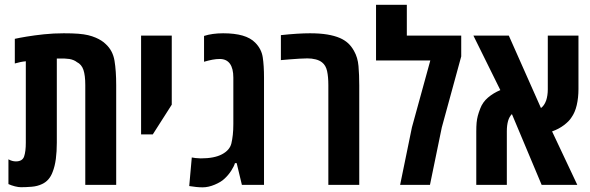

<svg xmlns="http://www.w3.org/2000/svg" viewBox="-20 -780 2487 810"><path d="M68.4 9.8Q57.6 9.8 43 6.1Q28.3 2.4 15.6 -3.4V-107.9Q31.2 -99.1 46.9 -99.1Q74.7 -99.1 81.8 -120.1Q88.9 -141.1 88.9 -177.7V-521.5Q77.6 -520.5 65.9 -518.1Q54.2 -515.6 42.5 -512.2V-616.2Q59.6 -620.1 91.8 -625.5Q124 -630.9 165 -635.3Q206.1 -639.6 249 -639.6Q285.6 -639.6 310.1 -637.7Q334.5 -635.7 351.8 -631.6Q369.1 -627.4 383.8 -621.1Q396.5 -615.7 407.2 -608.9Q418 -602.1 426.3 -593.8Q456.1 -566.4 463.1 -523.7Q470.2 -481 470.2 -420.4V0H339.8V-420.9Q339.8 -461.9 332 -485.1Q324.2 -508.3 304.2 -518.1Q293 -527.3 272.9 -531.2Q265.6 -532.2 252.2 -533Q238.8 -533.7 219.7 -533.2V-177.7Q219.7 -141.1 215.6 -109.6Q211.4 -78.1 202.1 -54.7Q188.5 -17.6 157.2 -3.4Q137.7 5.9 113.8 7.8Q89.8 9.8 68.4 9.8Z M575.2 -212.9V-629.9H704.6V-338.4L624.5 -212.9Z M835 10.3Q821.3 10.3 807.4 8.8Q793.5 7.3 778.3 4.9L789.1 -115.7Q791.5 -114.7 804.4 -113.3Q817.4 -111.8 826.7 -111.8Q884.3 -111.8 916.7 -129.2Q949.2 -146.5 956.1 -174.8Q960 -191.4 962.2 -211.4Q964.4 -231.4 964.4 -256.8V-452.6Q964.4 -491.2 950 -511.2Q935.5 -531.2 907.2 -531.2Q892.1 -531.2 875.7 -528.1Q859.4 -524.9 840.8 -519.5V-628.4Q875.5 -639.6 921.4 -639.6Q969.7 -639.6 1003.4 -629.9Q1037.1 -620.1 1056.6 -600.1Q1083 -573.7 1088.4 -538.6Q1093.8 -503.4 1093.8 -452.6V0H1000.5L978.5 -91.8H971.2Q967.8 -79.1 955.6 -60.1Q943.4 -41 926.8 -25.9Q912.6 -12.2 886 -1Q859.4 10.3 835 10.3Z M1365.2 0V-420.9Q1365.2 -456.1 1359.9 -480.2Q1354.5 -504.4 1338.9 -516.6Q1328.1 -525.4 1311.8 -529.5Q1295.4 -533.7 1276.9 -533.7Q1264.6 -533.7 1243.7 -532.5Q1222.7 -531.2 1201.2 -529.5Q1179.7 -527.8 1165 -526.4V-631.8Q1201.2 -635.7 1232.4 -637.7Q1263.7 -639.6 1287.6 -639.6Q1329.6 -639.6 1360.4 -634.5Q1391.1 -629.4 1414.1 -619.6Q1434.1 -610.8 1448.5 -597.7Q1462.9 -584.5 1473.6 -564.9Q1489.3 -537.6 1492.4 -501.2Q1495.6 -464.8 1495.6 -420.4V0Z M1668 0 1717.8 -242.7 1795.4 -524.9H1566.4V-759.8H1696.3V-629.9H1925.8V-542L1843.8 -242.2L1793.9 0Z M1989.3 0V-225.1Q1989.3 -247.1 1990.7 -262.5Q1992.2 -277.8 1995.8 -291.5Q1999.5 -305.2 2005.9 -321.8Q2016.1 -349.1 2038.8 -368.4Q2061.5 -387.7 2090.8 -399.9L1977.1 -629.9H2126.5L2262.2 -324.2Q2269.5 -329.6 2274.9 -337.6Q2280.3 -345.7 2284.2 -356.4Q2287.6 -366.7 2289.3 -378.7Q2291 -390.6 2291 -402.8V-629.9H2420.4V-404.3Q2420.4 -367.7 2413.1 -336.4Q2405.8 -305.2 2390.6 -284.2Q2381.3 -269 2359.6 -252.4Q2337.9 -235.8 2309.1 -225.6L2415.5 0H2265.1L2139.6 -298.8Q2134.3 -293.5 2130.1 -286.1Q2126 -278.8 2123.5 -270Q2118.2 -251 2118.2 -226.6V0Z"/></svg>

Font: Open Sans Condensed
Style: Regular
Weight: 400
Width: 3
Designer: Monotype Design Team
Foundry: Monotype Imaging Inc.
Version: Version 3.000